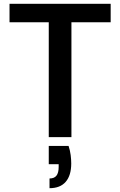

<svg xmlns="http://www.w3.org/2000/svg" viewBox="-20 -720 631 1008"><path d="M236 0V-603H30V-700H561V-603H355V0ZM240 268V217Q265 217 276.5 202Q288 187 288 157V142H236V46H340Q348 70 351 94Q354 118 354 138Q354 201 325 234.5Q296 268 240 268Z"/></svg>

Font: DM Sans 9pt
Style: Semibold
Weight: 600
Designer: Colophon Foundry, Jonny Pinhorn
Foundry: Colophon Foundry
Version: Version 4.004;gftools[0.9.30]